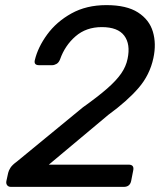

<svg xmlns="http://www.w3.org/2000/svg" viewBox="-20 -731 627 751"><path d="M23 0Q13 0 8 -6.5Q3 -13 5 -23L12 -55Q14 -64 21 -75Q28 -86 46 -99L304 -311Q363 -353 399 -384.5Q435 -416 454 -443.5Q473 -471 479 -501Q491 -558 466 -591.5Q441 -625 378 -625Q317 -625 275.5 -589Q234 -553 215 -499Q210 -486 201 -481Q192 -476 184 -476H133Q112 -476 116 -495Q128 -546 164.5 -596Q201 -646 259.5 -678.5Q318 -711 396 -711Q475 -711 519.5 -682.5Q564 -654 578 -607Q592 -560 580 -504Q566 -438 522 -387Q478 -336 404 -282L171 -87H483Q506 -87 501 -64L493 -23Q488 0 464 0Z"/></svg>

Font: Lubike
Style: Italic
Weight: 400
Italic angle: -12°
Foundry: Honoka55
Version: Version 1.000;July 22, 2022;FontCreator 14.0.0.2862 64-bit